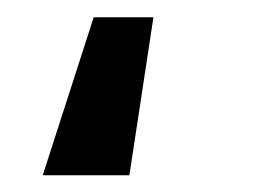

<svg xmlns="http://www.w3.org/2000/svg" viewBox="-20 -32 328 226"><path d="M30.3 174.3 90.3 -11.7H160.6L132.3 174.3Z"/></svg>

Font: Oxygen
Style: Bold
Weight: 700
Designer: vernon adams
Foundry: Vernon Adams
Version: Version 0.2.3 webfont; ttfautohint (v0.93.3-1d66) -l 8 -r 50